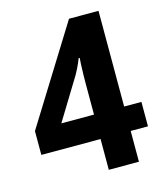

<svg xmlns="http://www.w3.org/2000/svg" viewBox="-108 -798 756 880"><g transform="rotate(-15 270.0 -358.0)"><path d="M524 -146H442V0H299V-146H18V-259L302 -716H442V-262H524ZM299 -411Q299 -428 299.5 -453Q300 -478 301 -500Q302 -522 303 -530H298Q282 -489 262 -455L144 -262H299Z"/></g></svg>

Font: Noto Sans Lao UI SemCond
Style: Bold
Weight: 700
Width: 4
Designer: Monotype Design Team
Foundry: Monotype Imaging Inc.
Version: Version 2.000; ttfautohint (v1.8.4.7-5d5b)